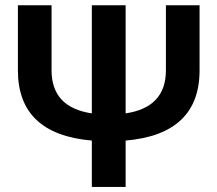

<svg xmlns="http://www.w3.org/2000/svg" viewBox="-20 -533 836 738"><path d="M333 -97.2V-512.7H462.9V-97.2Q617.7 -120.1 617.7 -262.7V-512.7H747.1V-262.7Q747.1 -17.1 462.9 7.3V185.5H333V7.3Q48.8 -17.1 48.8 -262.7V-512.7H178.2V-262.7Q178.2 -120.1 333 -97.2Z"/></svg>

Font: SansationBold
Style: Bold
Weight: 700
Designer: Bernd Montag
Version: Version 1.301